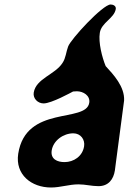

<svg xmlns="http://www.w3.org/2000/svg" viewBox="-20 -827 576 854"><path d="M61 -143C47 -50 120 7 207 7C249 7 287 -7 329 -7C360 -7 387 1 418 1C463 1 485 -30 491 -69L495 -100C501 -142 526 -338 532 -380C535 -442 484 -496 450 -533C434 -572 417 -638 424 -681C431 -727 488 -745 495 -787C497 -801 483 -807 472 -807C437 -807 294 -652 283 -620C274 -597 273 -569 258 -547C225 -495 140 -478 130 -415C126 -389 148 -367 174 -367C209 -367 297 -416 305 -420C307 -420 319 -421 322 -421C350 -421 382 -402 377 -370C363 -278 95 -362 61 -143ZM210 -158C217 -202 262 -234 306 -234C339 -234 359 -206 354 -176C347 -132 308 -106 267 -106C235 -106 204 -119 210 -158Z"/></svg>

Font: Asimov Print
Style: Regular
Weight: 500
Designer: Google
Version: Version 2.000980: 2014